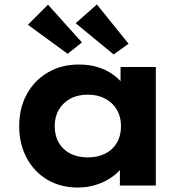

<svg xmlns="http://www.w3.org/2000/svg" viewBox="-20 -831 839 860"><path d="M330 9Q251 9 192 -26Q133 -61 99.5 -123.5Q66 -186 66 -266Q66 -347 100 -409Q134 -471 194.5 -506.5Q255 -542 334 -542Q379 -542 417 -530.5Q455 -519 483.5 -499Q512 -479 530.5 -455Q549 -431 555 -405H520V-531H678V0H517V-136L551 -131Q545 -105 526 -80Q507 -55 477 -35Q447 -15 409.5 -3Q372 9 330 9ZM373 -126Q418 -126 451.5 -143Q485 -160 503.5 -191.5Q522 -223 522 -266Q522 -308 503.5 -339.5Q485 -371 451.5 -389Q418 -407 373 -407Q328 -407 295 -389Q262 -371 243.5 -339.5Q225 -308 225 -266Q225 -223 243.5 -191.5Q262 -160 295 -143Q328 -126 373 -126ZM489 -587 319 -727 414 -811 556 -635ZM283 -590 105 -720 195 -810 347 -641Z"/></svg>

Font: Lexend Exa
Style: Bold
Weight: 700
Designer: Bonnie Shaver-Troup, Thomas Jockin
Foundry: Lexend
Version: Version 1.007